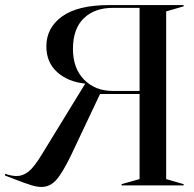

<svg xmlns="http://www.w3.org/2000/svg" viewBox="-44 -732 764 758"><path d="M20 -22 -24 -39V-46Q3 -37 21 -37Q46 -37 68 -54Q90 -71 121 -122L292 -401V-402Q224 -409 181.5 -447.5Q139 -486 139 -549Q139 -622 201 -667Q263 -712 388 -712H681V-707L612 -687V-25L681 -5V0H436V-5L507 -25V-361H351L236 -118Q202 -48 177.5 -21Q153 6 120 6Q101 6 79 -1Q57 -8 20 -22ZM401 -373H507V-701H402Q329 -701 286.5 -659.5Q244 -618 244 -539Q244 -462 288 -417.5Q332 -373 401 -373Z"/></svg>

Font: Nyght Serif
Style: Regular
Weight: 400
Designer: Maksym Kobuzan
Version: Version 0.410